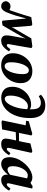

<svg xmlns="http://www.w3.org/2000/svg" viewBox="1197 -1970 782 3228"><g transform="rotate(90 1588.0 -356.0)"><path d="M77 15Q46 15 21 -6Q-4 -27 -6 -68Q2 -103 26 -122.5Q50 -142 82 -142Q110 -142 143 -123Q153 -151 163.5 -181.5Q174 -212 185 -244Q206 -306 225.5 -369Q245 -432 262 -491L384 -508L407 -494L434 -161L454 -206Q495 -276 536.5 -347.5Q578 -419 619 -491L754 -509L783 -494L725 -162Q721 -142 718 -127.5Q715 -113 715 -102Q715 -79 736 -79Q750 -79 764.5 -93.5Q779 -108 802 -140L838 -117Q818 -84 792 -53.5Q766 -23 733 -4Q700 15 658 15Q615 15 592 -8.5Q569 -32 569 -73Q569 -100 572 -121Q575 -142 579 -164L622 -400L602 -356Q553 -268 502.5 -181.5Q452 -95 401 -8L342 2L321 -8L285 -408Q273 -362 260 -315Q247 -268 234 -223Q221 -183 207.5 -145Q194 -107 179 -72Q143 15 77 15Z M1072 15Q1014 15 968 -6.5Q922 -28 895.5 -72Q869 -116 869 -181Q869 -244 891.5 -303Q914 -362 954.5 -408.5Q995 -455 1050 -482Q1105 -509 1171 -509Q1259 -509 1315.5 -460Q1372 -411 1372 -313Q1372 -250 1350 -191Q1328 -132 1287.5 -85.5Q1247 -39 1192 -12Q1137 15 1072 15ZM1085 -43Q1115 -43 1139.5 -69.5Q1164 -96 1182 -139.5Q1200 -183 1210 -235.5Q1220 -288 1220 -341Q1220 -403 1203 -426.5Q1186 -450 1157 -450Q1127 -450 1102 -424Q1077 -398 1059 -354.5Q1041 -311 1031 -259Q1021 -207 1021 -155Q1021 -92 1039 -67.5Q1057 -43 1085 -43Z M1581 -140Q1581 -88 1596 -66.5Q1611 -45 1638 -45Q1670 -45 1707 -89.5Q1744 -134 1773.5 -218.5Q1803 -303 1810 -423Q1790 -434 1762 -434Q1725 -434 1692 -410Q1659 -386 1634 -344.5Q1609 -303 1595 -250.5Q1581 -198 1581 -140ZM1613 14Q1536 14 1484.5 -31Q1433 -76 1433 -174Q1433 -236 1456.5 -292Q1480 -348 1521.5 -392.5Q1563 -437 1618.5 -462.5Q1674 -488 1737 -488Q1784 -488 1812 -464Q1812 -471 1812 -477.5Q1812 -484 1812 -491Q1812 -584 1783 -618Q1754 -652 1704 -652Q1674 -652 1646.5 -642.5Q1619 -633 1591 -616L1566 -654Q1598 -685 1644 -706Q1690 -727 1748 -727Q1846 -727 1902.5 -664Q1959 -601 1959 -472Q1959 -364 1933.5 -275Q1908 -186 1861.5 -121Q1815 -56 1752 -21Q1689 14 1613 14Z M2399 15Q2304 15 2304 -61Q2304 -84 2309 -109Q2314 -134 2318 -157L2335 -235L2197 -230L2195 -222Q2183 -167 2172 -111.5Q2161 -56 2150 0L2022 10L1998 -2L2081 -396L2004 -404L2013 -449L2222 -508L2252 -494L2226 -368L2208 -284L2346 -285L2355 -323Q2363 -361 2370.5 -398.5Q2378 -436 2385 -476L2516 -509L2544 -494L2469 -155Q2465 -139 2462.5 -125Q2460 -111 2460 -102Q2460 -79 2480 -79Q2494 -79 2509 -93.5Q2524 -108 2548 -140L2583 -117Q2564 -84 2537.5 -53.5Q2511 -23 2477 -4Q2443 15 2399 15Z M2768 -183Q2768 -134 2783 -113Q2798 -92 2825 -92Q2845 -92 2866 -103Q2887 -114 2912 -135L2973 -420Q2949 -432 2923 -432Q2904 -432 2883.5 -422.5Q2863 -413 2844 -393Q2821 -370 2803.5 -334Q2786 -298 2777 -258Q2768 -218 2768 -183ZM3001 15Q2960 15 2935.5 -8Q2911 -31 2910 -77Q2910 -84 2910.5 -89.5Q2911 -95 2912 -101Q2875 -52 2828 -18.5Q2781 15 2731 15Q2682 15 2649.5 -18Q2617 -51 2617 -128Q2617 -183 2637.5 -238Q2658 -293 2693 -341.5Q2728 -390 2772 -428Q2816 -466 2864 -487.5Q2912 -509 2958 -509Q2985 -509 3007 -500.5Q3029 -492 3048 -477L3106 -514L3144 -506L3065 -155Q3061 -138 3058 -125Q3055 -112 3055 -102Q3055 -79 3076 -79Q3090 -79 3106 -94.5Q3122 -110 3144 -141L3180 -118Q3161 -85 3134.5 -54.5Q3108 -24 3074.5 -4.5Q3041 15 3001 15Z"/></g></svg>

Font: Source Serif 4 SmText
Style: Bold Italic
Weight: 700
Italic angle: -12°
Designer: Frank Grießhammer
Foundry: Adobe
Version: Version 4.005;hotconv 1.1.0;makeotfexe 2.6.0